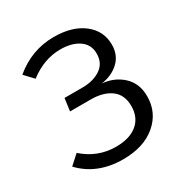

<svg xmlns="http://www.w3.org/2000/svg" viewBox="-165 -830 930 970"><g transform="rotate(-30 300.0 -344.5)"><path d="M281 -700Q389 -700 453 -650Q517 -600 517 -520Q517 -459 477 -421.5Q437 -384 375 -375Q445 -369 493 -324.5Q541 -280 541 -205Q541 -110 469.5 -49.5Q398 11 278 11Q127 11 35 -86L89 -135Q171 -62 278 -62Q358 -62 402.5 -99Q447 -136 447 -202Q447 -268 403 -300.5Q359 -333 286 -333H165L175 -406H280Q343 -406 385.5 -434.5Q428 -463 428 -519Q428 -572 386.5 -600.5Q345 -629 279 -629Q183 -629 97 -563L49 -614Q152 -700 281 -700Z"/></g></svg>

Font: Fira Mono
Style: Regular
Weight: 400
Designer: Carrois Corporate & Edenspiekermann AG
Foundry: Carrois Corporate GbR & Edenspiekermann AG
Version: Version 3.206;PS 003.206;hotconv 1.0.70;makeotf.lib2.5.58329